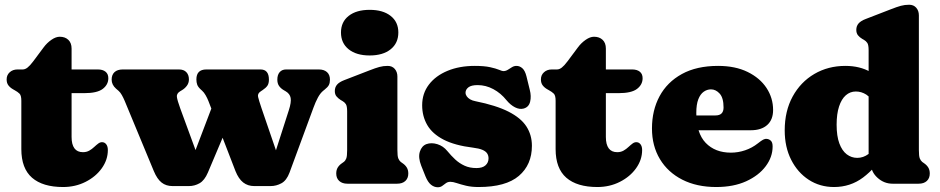

<svg xmlns="http://www.w3.org/2000/svg" viewBox="-20 -775 3966 810"><path d="M42.5 -394 35.5 -398Q23 -405 15.5 -414.8Q8 -424.5 8 -440Q8 -458.5 21 -470.2Q34 -482 54 -482H76Q86 -482 96.2 -490Q106.5 -498 120 -516L164 -575Q178 -594 196.8 -607Q215.5 -620 232 -620Q254.5 -620 268.2 -607Q282 -594 282 -570V-197Q282 -165.5 294 -149.2Q306 -133 330 -133Q345 -133 356.5 -139.5Q368 -146 377.2 -154.8Q386.5 -163.5 395 -169.8Q403.5 -176 412.5 -175Q422 -174.5 428.5 -165.8Q435 -157 435 -142Q435 -101 409.5 -65.2Q384 -29.5 341 -7.8Q298 14 246 14Q160.5 14 115.2 -25.2Q70 -64.5 70 -146V-350Q70 -372.5 62.2 -380Q54.5 -387.5 42.5 -394ZM209 -382V-482H393Q413.5 -482 425.2 -472.5Q437 -463 437 -445Q437 -418 413.5 -400Q390 -382 335 -382Z M777 10H708Q680.5 10 661.8 -4.8Q643 -19.5 629 -53L506 -349.5Q500.5 -362.5 494 -374Q487.5 -385.5 480.5 -391.5L469.5 -401Q460 -409.5 455.5 -419Q451 -428.5 451 -439Q451 -459.5 463.2 -470.8Q475.5 -482 498 -482H735Q755.5 -482 766.2 -470.5Q777 -459 777 -440Q777 -424.5 768.2 -413Q759.5 -401.5 747.5 -394.5L740 -390Q724.5 -380.5 726.2 -366.2Q728 -352 740.5 -317.5L831.5 -69.5L777 -68.5L889.5 -364L967 -307L857 -47Q843 -14 822 -2Q801 10 777 10ZM1121.5 10H1052.5Q1025.5 10 1006 -5.2Q986.5 -20.5 973.5 -53L859 -349.5Q854.5 -361 847.5 -373.2Q840.5 -385.5 832.5 -392.5L827 -397.5Q815.5 -408 812 -417.8Q808.5 -427.5 808.5 -440Q808.5 -482 850.5 -482H1079Q1114.5 -482 1114.5 -439Q1114.5 -422.5 1108 -413.2Q1101.5 -404 1088 -395L1080.5 -390Q1065.5 -380.5 1068.8 -366.2Q1072 -352 1083.5 -318L1168.5 -70L1121 -69L1198.5 -310Q1209.5 -344 1206.2 -361.8Q1203 -379.5 1185 -390L1176.5 -395Q1164 -402.5 1157 -412.8Q1150 -423 1150 -439Q1150 -459.5 1160 -470.8Q1170 -482 1187 -482H1325Q1347 -482 1359.5 -470.8Q1372 -459.5 1372 -439Q1372 -425.5 1367.5 -416.5Q1363 -407.5 1349 -396.5L1344 -392.5Q1331.5 -382.5 1321.2 -363.5Q1311 -344.5 1302.5 -321L1201.5 -47Q1189 -13.5 1167.2 -1.8Q1145.5 10 1121.5 10Z M1656.5 -452V-142Q1656.5 -116.5 1660.2 -107Q1664 -97.5 1670.5 -92L1677.5 -87Q1689.5 -79 1696 -68.5Q1702.5 -58 1702.5 -43Q1702.5 -23 1690 -11.5Q1677.5 0 1655.5 0H1445.5Q1424 0 1411.2 -11.5Q1398.5 -23 1398.5 -43Q1398.5 -58 1405 -68.5Q1411.5 -79 1423.5 -87L1430.5 -92Q1437.5 -97.5 1441 -107Q1444.5 -116.5 1444.5 -142V-305Q1444.5 -327.5 1439 -335.8Q1433.5 -344 1424.5 -349L1417.5 -353Q1406.5 -360 1399.5 -368.5Q1392.5 -377 1392.5 -391Q1392.5 -407 1402 -418Q1411.5 -429 1432.5 -437L1538.5 -478Q1564 -488 1580.5 -492.5Q1597 -497 1615.5 -497Q1634.5 -497 1645.5 -484.2Q1656.5 -471.5 1656.5 -452ZM1539.5 -541Q1483.5 -541 1451 -567Q1418.5 -593 1418.5 -638Q1418.5 -682.5 1451 -708Q1483.5 -733.5 1539.5 -733.5Q1595.5 -733.5 1628 -708Q1660.5 -682.5 1660.5 -638Q1660.5 -593 1628 -567Q1595.5 -541 1539.5 -541Z M1995 -416Q1968 -416 1956 -406.5Q1944 -397 1944 -384Q1944 -376 1949 -368.8Q1954 -361.5 1963.2 -356Q1972.5 -350.5 1986 -348Q2073 -330.5 2125.2 -304Q2177.5 -277.5 2200.8 -241.5Q2224 -205.5 2224 -160Q2224 -80 2169 -33Q2114 14 1999 14Q1969 14 1946.2 8.5Q1923.5 3 1907.2 -2.5Q1891 -8 1880 -8Q1869 -8 1861.2 -2.2Q1853.5 3.5 1845.8 9.2Q1838 15 1827 15Q1811.5 15 1798.2 4.2Q1785 -6.5 1775 -31L1757 -76Q1743.5 -110.5 1751.2 -135Q1759 -159.5 1779 -167Q1800 -174.5 1825 -166.8Q1850 -159 1867 -138Q1883 -118.5 1900.5 -102.2Q1918 -86 1939.8 -76Q1961.5 -66 1990 -66Q2015.5 -66 2028.2 -77.5Q2041 -89 2041 -107Q2041 -119 2035 -128Q2029 -137 2014.8 -143Q2000.5 -149 1976 -152Q1898.5 -161.5 1851.2 -186Q1804 -210.5 1782.5 -247.5Q1761 -284.5 1761 -331Q1761 -381 1789.5 -418.2Q1818 -455.5 1868 -476.2Q1918 -497 1983 -497Q2023 -497 2047.8 -491.5Q2072.5 -486 2085.5 -480.5Q2098.5 -475 2103 -475Q2113.5 -475 2122.2 -480.5Q2131 -486 2139.8 -491.5Q2148.5 -497 2159 -497Q2172.5 -497 2183.8 -487Q2195 -477 2201 -453L2215 -396Q2222 -369 2216.5 -346Q2211 -323 2189 -317Q2172 -312.5 2152.8 -322.2Q2133.5 -332 2117 -352Q2093 -382 2061.2 -399Q2029.5 -416 1995 -416Z M2296.5 -394 2289.5 -398Q2277 -405 2269.5 -414.8Q2262 -424.5 2262 -440Q2262 -458.5 2275 -470.2Q2288 -482 2308 -482H2330Q2340 -482 2350.2 -490Q2360.5 -498 2374 -516L2418 -575Q2432 -594 2450.8 -607Q2469.5 -620 2486 -620Q2508.5 -620 2522.2 -607Q2536 -594 2536 -570V-197Q2536 -165.5 2548 -149.2Q2560 -133 2584 -133Q2599 -133 2610.5 -139.5Q2622 -146 2631.2 -154.8Q2640.5 -163.5 2649 -169.8Q2657.5 -176 2666.5 -175Q2676 -174.5 2682.5 -165.8Q2689 -157 2689 -142Q2689 -101 2663.5 -65.2Q2638 -29.5 2595 -7.8Q2552 14 2500 14Q2414.5 14 2369.2 -25.2Q2324 -64.5 2324 -146V-350Q2324 -372.5 2316.2 -380Q2308.5 -387.5 2296.5 -394ZM2463 -382V-482H2647Q2667.5 -482 2679.2 -472.5Q2691 -463 2691 -445Q2691 -418 2667.5 -400Q2644 -382 2589 -382Z M3241.5 -311Q3241.5 -270 3216.8 -247.8Q3192 -225.5 3147.5 -225.5H2866V-288H2998.5Q3032.5 -288 3032.5 -321.5Q3032.5 -362 3016.2 -380Q3000 -398 2979.5 -398Q2963 -398 2948.8 -388Q2934.5 -378 2926 -356.2Q2917.5 -334.5 2917.5 -298.5Q2917.5 -213.5 2957.2 -172.2Q2997 -131 3063.5 -131Q3094 -131 3123.5 -141Q3153 -151 3177 -170Q3191.5 -181.5 3199.5 -185.8Q3207.5 -190 3215 -189Q3224 -188.5 3231.8 -181.5Q3239.5 -174.5 3239.5 -157Q3239.5 -112.5 3210.2 -73.5Q3181 -34.5 3127.8 -10.2Q3074.5 14 3001.5 14Q2919.5 14 2858.5 -17Q2797.5 -48 2764 -103.8Q2730.5 -159.5 2730.5 -233Q2730.5 -309.5 2762.5 -369Q2794.5 -428.5 2856.8 -462.8Q2919 -497 3009.5 -497Q3082 -497 3134 -471.5Q3186 -446 3213.8 -403.8Q3241.5 -361.5 3241.5 -311Z M3654.5 -106 3644.5 -108V-563Q3644.5 -585.5 3639 -593.8Q3633.5 -602 3624.5 -607L3617.5 -611Q3606.5 -617.5 3599.5 -626.2Q3592.5 -635 3592.5 -649Q3592.5 -665 3602 -676Q3611.5 -687 3632.5 -695L3738.5 -736Q3764 -746 3780.5 -750.5Q3797 -755 3815.5 -755Q3834.5 -755 3845.5 -742.2Q3856.5 -729.5 3856.5 -710V-142Q3856.5 -116.5 3860.2 -107Q3864 -97.5 3870.5 -92L3877.5 -87Q3889.5 -79 3896 -68.5Q3902.5 -58 3902.5 -43Q3902.5 -23 3890 -11.5Q3877.5 0 3855.5 0H3745.5Q3709.5 0 3682 -25Q3654.5 -50 3654.5 -83ZM3290.5 -225Q3290.5 -306.5 3324 -367.8Q3357.5 -429 3415.5 -463Q3473.5 -497 3546.5 -497Q3607.5 -497 3652.5 -471.2Q3697.5 -445.5 3730.5 -393L3673.5 -327Q3655 -363 3634.5 -376Q3614 -389 3590.5 -389Q3566.5 -389 3548.2 -373Q3530 -357 3519.8 -325.8Q3509.5 -294.5 3509.5 -249Q3509.5 -201 3521 -170Q3532.5 -139 3552.2 -124Q3572 -109 3596.5 -109Q3622 -109 3643.5 -125Q3665 -141 3681.5 -176L3717.5 -136Q3675 -66.5 3621.2 -26.2Q3567.5 14 3498.5 14Q3439 14 3392 -16.5Q3345 -47 3317.8 -100.8Q3290.5 -154.5 3290.5 -225Z"/></svg>

Font: Fraunces SuperSoft 9pt
Style: Regular
Weight: 900
Version: Version 1.000;[b76b70a41]